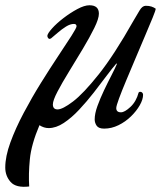

<svg xmlns="http://www.w3.org/2000/svg" viewBox="-24 -474 612 730"><path d="M336 -20Q336 -42 346.5 -71Q357 -100 371.5 -130.5Q386 -161 400 -188Q414 -215 421 -232H418Q403 -215 381 -185.5Q359 -156 332.5 -122Q306 -88 277 -57Q248 -26 218.5 -6.5Q189 13 161 13Q143 13 126 2Q95 75 89.5 131.5Q84 188 87 235Q37 241 16.5 218Q-4 195 -4 163Q-4 121 15.5 67.5Q35 14 66 -44.5Q97 -103 131.5 -158.5Q166 -214 197 -260.5Q228 -307 247.5 -337.5Q267 -368 267 -374Q267 -383 257 -383Q243 -383 227 -373Q211 -363 196 -350Q181 -337 170 -328Q166 -326 165 -326Q161 -326 158.5 -330Q156 -334 156 -338Q157 -347 174 -366Q191 -385 217 -405Q243 -425 270 -439.5Q297 -454 316 -454Q352 -454 352 -422Q352 -403 334.5 -367.5Q317 -332 291 -288.5Q265 -245 238.5 -202Q212 -159 194.5 -125.5Q177 -92 177 -77Q177 -58 195 -58Q214 -58 253.5 -88Q293 -118 351.5 -191.5Q410 -265 484 -396Q496 -416 506.5 -434Q517 -452 530 -452Q543 -452 552 -449Q561 -446 568 -441Q568 -435 556.5 -407Q545 -379 528 -339Q511 -299 492 -254Q473 -209 456 -168.5Q439 -128 428.5 -99.5Q418 -71 418 -63Q418 -47 436 -47Q450 -47 472 -67.5Q494 -88 503 -122Q503 -122 504.5 -123.5Q506 -125 509 -125Q514 -125 517 -121.5Q520 -118 520 -114Q520 -96 507.5 -74Q495 -52 474 -31.5Q453 -11 426.5 2Q400 15 372 15Q351 15 343.5 4Q336 -7 336 -20Z"/></svg>

Font: Sedan
Style: Italic
Weight: 400
Italic angle: -13.8°
Designer: Sebastian Salazar
Foundry: Sebastian Salazar
Version: Version 1.100; ttfautohint (v1.8.4.7-5d5b)